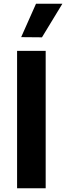

<svg xmlns="http://www.w3.org/2000/svg" viewBox="-20 -1014 356 1034"><path d="M206 -813 94 -814 174 -994H316ZM72 0V-740H226V0Z"/></svg>

Font: Be Vietnam Pro
Style: Bold
Weight: 700
Designer: Lam Bao, Tony Le, Vietanh Nguyen
Foundry: Yellow Type Foundry
Version: Version 1.002; ttfautohint (v1.8.3)